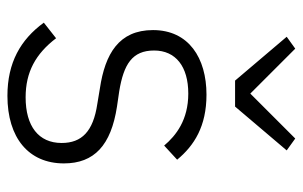

<svg xmlns="http://www.w3.org/2000/svg" viewBox="-169 -634 815 517"><g transform="rotate(90 238.5 -375.5)"><path d="M267 -601 385 -740 353 -763 232 -642 111 -763 79 -740 197 -601ZM238 12C351 12 420 -45 420 -140C420 -222 371 -267 267 -283L226 -289C153 -301 116 -324 116 -383C116 -441 159 -475 232 -475C303 -475 345 -442 372 -410L410 -445C372 -491 320 -524 235 -524C136 -524 61 -476 61 -380C61 -288 125 -251 218 -237L260 -230C334 -219 365 -188 365 -134C365 -72 320 -37 242 -37C174 -37 125 -64 83 -119L41 -86C87 -23 149 12 238 12Z"/></g></svg>

Font: IBM Plex Thai Looped Light
Style: Regular
Weight: 300
Designer: Mike Abbink, Paul van der Laan, Pieter van Rosmalen, Ben Mitchell, Mark Frömberg
Foundry: Bold Monday
Version: Version 1.0